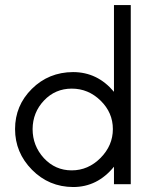

<svg xmlns="http://www.w3.org/2000/svg" viewBox="-20 -734 606 765"><path d="M380.4 -104.5Q429.7 -154.3 429.7 -219.7Q429.7 -285.2 380.9 -333Q332 -380.9 266.1 -380.9Q200.2 -380.9 155.3 -333.5Q110.4 -286.1 109.9 -219.7Q109.9 -153.3 154.8 -104Q200.2 -55.2 265.6 -55.2Q331.1 -55.2 380.4 -104.5ZM434.1 0V-69.8Q368.2 11.2 271.5 11.2Q174.8 10.7 107.4 -57.6Q40 -126 40 -219.7Q40 -313.5 106.9 -379.9Q173.8 -446.3 271 -446.8Q368.2 -446.8 434.1 -368.2V-713.9H501V0Z"/></svg>

Font: Arcon-Regular
Style: Regular
Weight: 400
Designer: M. Zarth
Foundry: martin zarth - visuelle & digitale kommunikation
Version: Version 1.131;PS 001.131;hotconv 1.0.70;makeotf.lib2.5.58329